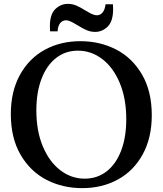

<svg xmlns="http://www.w3.org/2000/svg" viewBox="-20 -963 841 993"><path d="M396 -750Q497 -750 580.5 -707Q664 -664 714.5 -577.5Q765 -491 765 -367Q765 -250 718 -164.5Q671 -79 589.5 -34.5Q508 10 405 10Q304 10 220.5 -33Q137 -76 86.5 -162.5Q36 -249 36 -373Q36 -490 83 -575.5Q130 -661 211.5 -705.5Q293 -750 396 -750ZM418 -39Q482 -39 530.5 -76Q579 -113 606 -182.5Q633 -252 633 -347Q633 -453 599.5 -533.5Q566 -614 509 -657.5Q452 -701 383 -701Q319 -701 270.5 -663.5Q222 -626 195 -556Q168 -486 168 -392Q168 -286 201.5 -206Q235 -126 292 -82.5Q349 -39 418 -39ZM565 -916Q565 -853 537 -825.5Q509 -798 472 -798Q449 -798 428 -807Q407 -816 380 -833Q360 -845 346.5 -851.5Q333 -858 321 -858Q303 -858 291 -843Q279 -828 278 -801H239Q238 -810 238 -827Q238 -889 266 -916Q294 -943 331 -943Q355 -943 376.5 -933.5Q398 -924 423 -908Q428 -905 440.5 -898Q453 -891 463 -887.5Q473 -884 481 -884Q499 -884 511 -899Q523 -914 526 -941H564Q565 -932 565 -916Z"/></svg>

Font: Minipax
Style: Bold
Weight: 500
Designer: Raphaël Ronot, Igor Stepanchenko (Cyrillic)
Foundry: steppetype
Version: Version 1.002